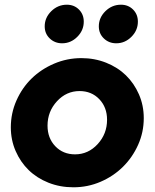

<svg xmlns="http://www.w3.org/2000/svg" viewBox="-20 -786 657 816"><path d="M26 -245Q26 -305 50 -359Q74 -413 114.5 -452.5Q155 -492 210 -515.5Q265 -539 326 -539Q382 -539 431 -519.5Q480 -500 515 -466Q550 -432 570.5 -385Q591 -338 591 -284Q591 -224 567 -170.5Q543 -117 502.5 -77Q462 -37 407.5 -13.5Q353 10 292 10Q235 10 186 -9.5Q137 -29 102 -63Q67 -97 46.5 -144Q26 -191 26 -245ZM299 -130Q355 -130 395 -173.5Q435 -217 435 -277Q435 -330 402 -364.5Q369 -399 318 -399Q262 -399 222 -355.5Q182 -312 182 -252Q182 -199 215 -164.5Q248 -130 299 -130ZM244 -602Q213 -602 191.5 -622.5Q170 -643 170 -674Q170 -711 198 -738.5Q226 -766 264 -766Q295 -766 315.5 -745.5Q336 -725 336 -694Q336 -657 308.5 -629.5Q281 -602 244 -602ZM474 -602Q443 -602 421.5 -622.5Q400 -643 400 -674Q400 -711 428 -738.5Q456 -766 494 -766Q525 -766 545.5 -745.5Q566 -725 566 -694Q566 -657 538.5 -629.5Q511 -602 474 -602Z"/></svg>

Font: Red Hat Display Black
Style: Italic
Weight: 900
Italic angle: -12°
Designer: Pentagram / MCKL
Foundry: Pentagram / MCKL
Version: Version 1.003; Red Hat Display Black Italic